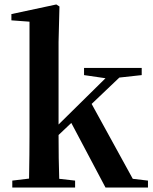

<svg xmlns="http://www.w3.org/2000/svg" viewBox="-20 -839 685 859"><path d="M35 0V-31L110 -40Q112 -156 112 -235V-742L31 -748V-776L232 -819L246 -810L242 -651V-282L452 -489L356 -503V-535H614V-503L514 -492L390 -374L574 -39L642 -31V0H452L299 -289L242 -235Q242 -125 245 -39L316 -31V0Z"/></svg>

Font: GenRyuMin TW B
Style: Regular
Weight: 700
Version: Version 1.501;PS 1;hotconv 16.6.51;makeotf.lib2.5.65220